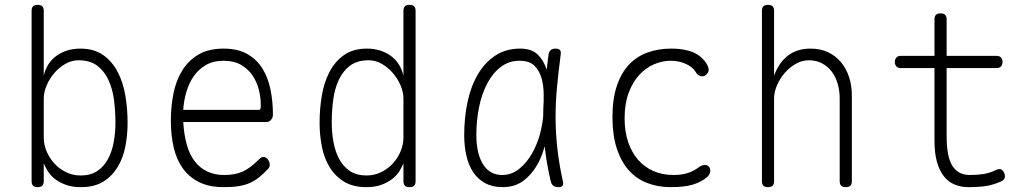

<svg xmlns="http://www.w3.org/2000/svg" viewBox="-20 -760 4240 790"><path d="M135 10Q122 10 116 4Q110 -2 110 -15V-715Q110 -728 116 -734Q122 -740 135 -740Q148 -740 154 -734Q160 -728 160 -715V-449Q173 -503 214 -531.5Q255 -560 310 -560Q367 -560 404.5 -533.5Q442 -507 464.5 -463.5Q487 -420 496 -365.5Q505 -311 505 -255Q505 -206 496 -158.5Q487 -111 464.5 -73.5Q442 -36 405.5 -13Q369 10 313 10Q276 10 249.5 0Q223 -10 205 -24.5Q187 -39 176.5 -56Q166 -73 160 -88V-15Q160 -2 154 4Q148 10 135 10ZM312 -38Q353 -38 380.5 -56.5Q408 -75 424.5 -106Q441 -137 448 -176Q455 -215 455 -255Q455 -303 449 -349Q443 -395 426 -431.5Q409 -468 379.5 -490Q350 -512 303 -512Q275 -512 249.5 -497.5Q224 -483 204 -460Q184 -437 172 -409Q160 -381 160 -355V-194Q160 -166 171.5 -138Q183 -110 203 -88Q223 -66 251 -52Q279 -38 312 -38Z M1064 -114Q1075 -114 1082.5 -103.5Q1090 -93 1090 -82Q1090 -77 1088 -72.5Q1086 -68 1082 -64Q1063 -44 1045.5 -30Q1028 -16 1007.5 -7Q987 2 961.5 6Q936 10 900 10Q841 10 799.5 -10.5Q758 -31 732 -67.5Q706 -104 694.5 -154Q683 -204 683 -263Q683 -321 693.5 -374.5Q704 -428 729.5 -469.5Q755 -511 796.5 -535.5Q838 -560 900 -560Q958 -560 997 -538Q1036 -516 1059.5 -478.5Q1083 -441 1093 -391.5Q1103 -342 1103 -288Q1103 -277 1095.5 -267.5Q1088 -258 1076 -258H734Q737 -206 748.5 -165Q760 -124 781 -96.5Q802 -69 832.5 -54.5Q863 -40 902 -40Q948 -40 978.5 -54Q1009 -68 1041 -100Q1046 -105 1051 -109.5Q1056 -114 1064 -114ZM734 -308H1045Q1050 -308 1051.5 -311.5Q1053 -315 1053 -329Q1053 -359 1045 -391Q1037 -423 1019 -449.5Q1001 -476 972 -493Q943 -510 900 -510Q857 -510 826.5 -492Q796 -474 776.5 -445.5Q757 -417 746.5 -380.5Q736 -344 734 -308Z M1665 10Q1652 10 1646 4Q1640 -2 1640 -15V-88Q1634 -73 1623.5 -56Q1613 -39 1595 -24.5Q1577 -10 1550.5 0Q1524 10 1487 10Q1432 10 1395 -13Q1358 -36 1335.5 -73.5Q1313 -111 1304 -158.5Q1295 -206 1295 -255Q1295 -311 1304 -365.5Q1313 -420 1335.5 -463.5Q1358 -507 1395.5 -533.5Q1433 -560 1490 -560Q1545 -560 1586 -531.5Q1627 -503 1640 -449V-715Q1640 -728 1646 -734Q1652 -740 1665 -740Q1678 -740 1684 -734Q1690 -728 1690 -715V-15Q1690 -2 1684 4Q1678 10 1665 10ZM1488 -38Q1521 -38 1549 -52Q1577 -66 1597 -88Q1617 -110 1628.5 -138Q1640 -166 1640 -194V-355Q1640 -381 1628 -409Q1616 -437 1596 -460Q1576 -483 1550.5 -497.5Q1525 -512 1497 -512Q1450 -512 1420.5 -490Q1391 -468 1374 -431.5Q1357 -395 1351 -349Q1345 -303 1345 -255Q1345 -215 1352 -176Q1359 -137 1375.5 -106Q1392 -75 1419.5 -56.5Q1447 -38 1488 -38Z M2048 10Q2006 10 1976 -6.5Q1946 -23 1927 -51.5Q1908 -80 1899 -119.5Q1890 -159 1890 -205Q1890 -275 1903.5 -339.5Q1917 -404 1945.5 -453Q1974 -502 2017.5 -531Q2061 -560 2120 -560Q2167 -560 2192 -536Q2217 -512 2229 -474V-472Q2233 -503 2237 -535Q2239 -548 2246 -554Q2253 -560 2266 -560Q2279 -560 2284 -554Q2289 -548 2287 -535Q2278 -466 2272 -403Q2266 -340 2266 -278Q2266 -216 2273 -151.5Q2280 -87 2296 -14Q2299 -2 2294.5 4Q2290 10 2277 10Q2264 10 2256.5 4Q2249 -2 2246 -14Q2229 -87 2222 -152Q2222 -155 2221 -158Q2212 -125 2198 -96Q2175 -50 2138.5 -20Q2102 10 2048 10ZM2046 -40Q2085 -40 2116 -65Q2147 -90 2169 -128.5Q2191 -167 2203 -213Q2212 -249 2215 -282Q2215 -313 2217 -345V-371Q2217 -408 2208 -439Q2199 -470 2178.5 -490Q2158 -510 2118 -510Q2074 -510 2040.5 -484.5Q2007 -459 1984.5 -416Q1962 -373 1951 -318.5Q1940 -264 1940 -205Q1940 -128 1967.5 -84Q1995 -40 2046 -40Z M2500 -278Q2500 -353 2518 -406.5Q2536 -460 2568 -494Q2600 -528 2644.5 -544Q2689 -560 2741 -560Q2773 -560 2797.5 -555Q2822 -550 2839 -541.5Q2856 -533 2867.5 -522Q2879 -511 2886 -500Q2900 -477 2894.5 -465Q2889 -453 2879 -448Q2869 -444 2859 -448Q2849 -452 2841 -466Q2829 -485 2801 -497.5Q2773 -510 2739 -510Q2705 -510 2671 -495.5Q2637 -481 2610 -451.5Q2583 -422 2566.5 -377.5Q2550 -333 2550 -273Q2550 -219 2564.5 -176Q2579 -133 2605 -103Q2631 -73 2668 -56.5Q2705 -40 2751 -40Q2786 -40 2811 -48.5Q2836 -57 2854 -71Q2865 -79 2876.5 -81Q2888 -83 2896 -75Q2900 -71 2901.5 -65.5Q2903 -60 2902.5 -54.5Q2902 -49 2899 -43.5Q2896 -38 2891 -33Q2879 -22 2864 -14Q2849 -6 2831 -0.5Q2813 5 2790.5 7.5Q2768 10 2739 10Q2687 10 2643 -7Q2599 -24 2567.5 -59Q2536 -94 2518 -148.5Q2500 -203 2500 -278Z M3165 -355V-15Q3165 -2 3159 4Q3153 10 3140 10Q3127 10 3121 4Q3115 -2 3115 -15V-715Q3115 -728 3121 -734Q3127 -740 3140 -740Q3153 -740 3159 -734Q3165 -728 3165 -715V-449Q3185 -503 3222.5 -531.5Q3260 -560 3315 -560Q3356 -560 3387.5 -545Q3419 -530 3440.5 -504Q3462 -478 3473.5 -443Q3485 -408 3485 -367V-15Q3485 -2 3479 4Q3473 10 3460 10Q3447 10 3441 4Q3435 -2 3435 -15V-355Q3435 -386 3427 -414.5Q3419 -443 3403 -464.5Q3387 -486 3363 -499Q3339 -512 3308 -512Q3280 -512 3254.5 -497.5Q3229 -483 3209 -460Q3189 -437 3177 -409Q3165 -381 3165 -355Z M4082 -530Q4093 -530 4099 -523Q4105 -516 4105 -505Q4105 -494 4099 -487Q4093 -480 4082 -480H3875V-200Q3875 -114 3899 -77Q3923 -40 3970 -40Q4002 -40 4027 -44Q4052 -48 4077 -60Q4089 -66 4097.5 -63.5Q4106 -61 4111 -50Q4117 -38 4114 -28.5Q4111 -19 4100 -14Q4069 0 4039.5 5Q4010 10 3965 10Q3935 10 3909.5 0Q3884 -10 3865 -33Q3846 -56 3835.5 -92.5Q3825 -129 3825 -182V-480H3685Q3674 -480 3668 -487Q3662 -494 3662 -505Q3662 -516 3668 -523Q3674 -530 3685 -530H3825V-680Q3825 -693 3831 -699Q3837 -705 3850 -705Q3863 -705 3869 -699Q3875 -693 3875 -680V-530Z"/></svg>

Font: Maple Mono NL Thin
Style: Regular
Weight: 250
Monospace: yes
Designer: subframe7536
Version: Version 7.000